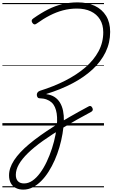

<svg xmlns="http://www.w3.org/2000/svg" viewBox="-20 -1055 946 1614"><path d="M176 539Q139 539 111.5 524.5Q84 510 70 483Q56 456 56 419Q56 357 98.5 292Q141 227 225 156.5Q309 86 434 7Q559 -72 724 -160Q734 -166 742 -163.5Q750 -161 756 -149Q762 -138 759.5 -129.5Q757 -121 747 -115Q620 -47 519 13.5Q418 74 341.5 128.5Q265 183 214.5 232.5Q164 282 138.5 327Q113 372 113 415Q113 450 131 468.5Q149 487 182 487Q219 487 253 463.5Q287 440 317.5 398.5Q348 357 373 304Q398 251 417 192.5Q436 134 447 75.5Q458 17 460 -35Q461 -72 456.5 -101.5Q452 -131 441.5 -154.5Q431 -178 413.5 -194Q396 -210 371 -219Q346 -228 311 -229Q301 -229 295.5 -237.5Q290 -246 289.5 -257Q289 -268 295.5 -277.5Q302 -287 316 -292Q432 -328 529 -377.5Q626 -427 697.5 -488.5Q769 -550 808.5 -624Q848 -698 848 -783Q848 -847 820.5 -891.5Q793 -936 743.5 -959.5Q694 -983 626 -983Q566 -983 509.5 -968Q453 -953 398.5 -925Q344 -897 287 -856Q276 -848 268 -850Q260 -852 252 -863Q245 -874 246.5 -883Q248 -892 260 -900Q325 -946 384.5 -976Q444 -1006 505 -1020.5Q566 -1035 633 -1035Q715 -1035 776.5 -1006Q838 -977 872 -921.5Q906 -866 906 -787Q906 -696 867.5 -616.5Q829 -537 757.5 -471Q686 -405 587.5 -353.5Q489 -302 369 -265L371 -263Q410 -258 438 -240Q466 -222 484 -192.5Q502 -163 510 -124Q518 -85 517 -38Q515 13 505.5 69.5Q496 126 479.5 182.5Q463 239 440 291Q417 343 388.5 388Q360 433 326 467Q292 501 254.5 520Q217 539 176 539ZM0 510H854V520H0ZM0 -20H854V0H0ZM0 -505H854V-500H0ZM0 -1030H854V-1020H0Z"/></svg>

Font: Playwrite CO Guides
Style: Regular
Weight: 400
Designer: Veronika Burian, José Scaglione
Foundry: TypeTogether
Version: Version 1.003